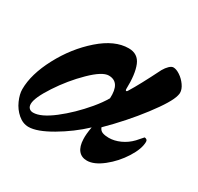

<svg xmlns="http://www.w3.org/2000/svg" viewBox="-110 -589 755 732"><g transform="rotate(30 268.0 -222.5)"><path d="M1 -99Q1 -165 43.5 -245Q86 -325 150 -381Q214 -437 275 -437Q316 -437 331 -400.5Q346 -364 344 -298Q344 -291 348 -291Q351 -291 354 -297Q379 -337 424 -427Q432 -441 441.5 -450Q451 -459 459 -459Q472 -459 488.5 -448Q505 -437 517 -420Q529 -403 529 -387Q529 -383 527 -375Q519 -342 462.5 -268Q406 -194 335 -124Q340 -111 351.5 -107Q363 -103 379 -103Q403 -103 428.5 -114.5Q454 -126 474 -147Q483 -157 489 -164Q495 -171 497 -173Q502 -173 506 -170Q510 -167 510 -161Q510 -130 483.5 -88Q457 -46 419 -16Q381 14 350 14Q326 14 312.5 -2.5Q299 -19 298 -51Q297 -72 303 -105Q253 -58 191.5 -22Q130 14 93 14Q68 14 46.5 -4.5Q25 -23 13 -50Q1 -77 1 -99ZM268 -180Q293 -210 308 -236Q312 -309 261 -309Q233 -309 184 -261Q135 -213 96 -153.5Q57 -94 57 -67Q57 -55 63.5 -48.5Q70 -42 81 -42Q115 -42 167.5 -82.5Q220 -123 268 -180Z"/></g></svg>

Font: EB Garamond ExtraBold
Style: Italic
Weight: 800
Italic angle: -17.2°
Designer: Georg Duffner and Octavio Pardo
Foundry: Georg Duffner
Version: Version 1.000